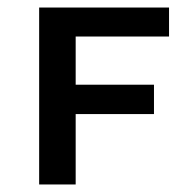

<svg xmlns="http://www.w3.org/2000/svg" viewBox="-20 -490 508 510"><path d="M181 -393V-265H389V-187H181V0H84V-470H429V-393Z"/></svg>

Font: Ysabeau SC Semibold
Style: Regular
Weight: 600
Designer: Christian Thalmann (Catharsis Fonts)
Version: Version 0.003